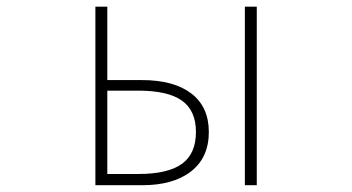

<svg xmlns="http://www.w3.org/2000/svg" viewBox="-20 -547 1040 567"><path d="M261.7 0V-527.3H296.9V-310.5H399.4Q493.2 -310.5 544.9 -271Q596.7 -231.4 596.7 -157.2Q596.7 -82 544.4 -41Q492.2 0 399.4 0ZM296.9 -33.2H388.7Q475.6 -33.2 517.1 -63Q558.6 -92.8 558.6 -157.2Q558.6 -220.7 517.1 -250Q475.6 -279.3 388.7 -279.3H296.9ZM703.1 0V-527.3H738.3V0Z"/></svg>

Font: GenEi Gothic M ExtraLight
Style: Regular
Weight: 200
Designer: o_tamon (Modified); [Source Han Sans]
Ryoko NISHIZUKA  (kana & ideographs); Paul D. Hunt (Latin, Greek & Cyrillic); Wenl
Version: Version 1.1a;Original Version 1.004